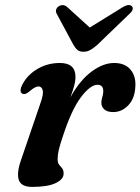

<svg xmlns="http://www.w3.org/2000/svg" viewBox="-20 -721 551 753"><path d="M68 -353.5Q53 -361.5 68.5 -391Q88.5 -428.5 127.8 -451.2Q167 -474 215 -474Q276 -474 276 -419.5Q276 -403 270.2 -382.2Q264.5 -361.5 256 -339Q293 -406 338.8 -440Q384.5 -474 427.5 -474Q469 -474 490.8 -449.2Q512.5 -424.5 511 -385Q509.5 -336 483.8 -308.8Q458 -281.5 424.5 -281.5Q399.5 -281.5 388.5 -292.5Q377.5 -303.5 377.5 -317.5Q377.5 -329.5 381.2 -340.5Q385 -351.5 385 -363.5Q385 -388.5 362.5 -388.5Q334.5 -388.5 298 -340.5Q261.5 -292.5 228 -191Q216 -156 211 -135Q206 -114 206 -97Q206 -82 212 -74.8Q218 -67.5 223.8 -60.8Q229.5 -54 229.5 -40Q229.5 -18 198.5 -3Q167.5 12 106 12Q63 12 53.8 -15.2Q44.5 -42.5 63 -95L138 -314.5Q151.5 -352 147.5 -367Q143.5 -382 131 -382Q117.5 -382 96 -363Q79 -348 68 -353.5ZM361.5 -545Q346.5 -532 334.2 -525Q322 -518 307.5 -518Q292.5 -518 284 -525Q275.5 -532 268 -545L203 -666Q197.5 -675.5 200.2 -683.5Q203 -691.5 209 -695.5Q228 -707.5 244 -693L332 -613L461.5 -693Q487 -708 498 -695.5Q502 -691.5 500 -683.5Q498 -675.5 487 -666Z"/></svg>

Font: Fraunces 9pt S000 SemiBold
Style: Italic
Weight: 600
Italic angle: -16°
Version: Version 1.000; ttfautohint (v1.8.3)